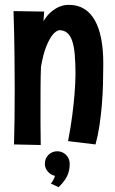

<svg xmlns="http://www.w3.org/2000/svg" viewBox="-20 -589 476 796"><path d="M163.1 -541 160.2 -501Q176.3 -527.8 194.6 -542Q212.9 -556.2 228.5 -562Q244.1 -567.9 254.6 -568.4Q265.1 -568.8 266.1 -568.8Q302.2 -568.8 329.1 -552.2Q356 -535.6 373.5 -504.2Q391.1 -472.7 399.7 -427.5Q408.2 -382.3 408.2 -325.2Q408.2 -283.2 407 -239.5Q405.8 -195.8 402.1 -152.6Q398.4 -109.4 392.3 -68.4Q386.2 -27.3 376 9.8L262.2 -3.9Q273.4 -62 279.8 -112.3Q286.1 -162.6 289.1 -200.2Q292.5 -244.1 293 -280.8Q293 -327.1 290 -361.6Q287.1 -396 279.5 -418.7Q272 -441.4 258.8 -452.6Q245.6 -463.9 225.1 -463.9Q211.4 -460.9 197.8 -444.3Q186 -430.2 172.9 -399.2Q159.7 -368.2 149.9 -312Q148.4 -273.9 148.2 -236.6Q147.9 -199.2 147.9 -157.2Q147.9 -121.6 147.9 -80.6Q147.9 -39.6 148.9 12.2L38.1 9.8Q39.6 -40 40.3 -95.9Q41 -151.9 41 -220.2Q41 -288.1 40 -367.2Q39.1 -446.3 36.1 -543ZM269 89.8Q269 105.5 266.1 118.4Q263.2 131.3 257.3 142.8Q251.5 154.3 242.9 165Q234.4 175.8 223.1 187L190.9 171.9Q193.8 168.9 196.8 164.1Q199.2 160.2 202.4 154.3Q205.6 148.4 208 140.1Q189.9 136.2 178 122.1Q166 107.9 166 89.8Q166 67.9 180.9 53Q195.8 38.1 217.8 38.1Q228.5 38.1 237.8 42.2Q247.1 46.4 253.9 53.2Q260.7 60.1 264.9 69.6Q269 79.1 269 89.8Z"/></svg>

Font: Rum Raisin
Style: Regular
Weight: 400
Designer: Astigmatic (AOETI)
Foundry: Astigmatic (AOETI)
Version: Version 1.000